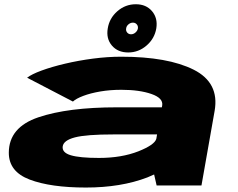

<svg xmlns="http://www.w3.org/2000/svg" viewBox="-20 -852 1092 882"><path d="M699.5 0 688 -50.5Q673.5 -43.5 657 -37Q535.5 9.5 374.5 9.5Q213 9.5 116.5 -27Q20 -63.5 20.5 -151Q21 -267.5 156.5 -313.2Q292 -359 517 -359H723.5L725 -367Q731 -401 675.8 -420.2Q620.5 -439.5 537.5 -439.5Q486 -439.5 440.8 -431.8Q395.5 -424 362.5 -411.5Q329.5 -399 315 -385.5L104.5 -495Q125 -511 171.2 -528Q217.5 -545 279 -559.5Q340.5 -574 407.5 -582.8Q474.5 -591.5 536.5 -591.5Q751 -591.5 869.8 -531.8Q988.5 -472 966 -343L905.5 0ZM698 -214 701.5 -234.5H502Q376 -234.5 323.8 -220.8Q271.5 -207 268 -179Q264.5 -151 305.2 -138.8Q346 -126.5 434.5 -126.5Q538.5 -126.5 616 -157Q690 -186.5 698 -214ZM569 -611Q521 -611 494 -642.8Q467 -674.5 475 -721.5Q482.5 -768.5 519.2 -800.5Q556 -832.5 604 -832.5Q651.5 -832.5 678.5 -800.5Q705.5 -768.5 698 -721.5Q690 -674.5 653.2 -642.8Q616.5 -611 569 -611ZM582 -694.5Q593 -694.5 602.2 -702.5Q611.5 -710.5 613.5 -721.5Q615 -732.5 608.2 -740.2Q601.5 -748 590.5 -748Q579.5 -748 570.2 -740.2Q561 -732.5 559.5 -721.5Q557.5 -710.5 564.2 -702.5Q571 -694.5 582 -694.5Z"/></svg>

Font: Anybody UltraExpanded ExtraBold
Style: Italic
Weight: 800
Width: 9
Italic angle: -10°
Designer: Tyler Finck
Foundry: Etcetera Type Company
Version: Version 1.010; ttfautohint (v1.8.3) -l 8 -r 50 -G 200 -x 14 